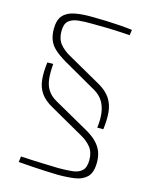

<svg xmlns="http://www.w3.org/2000/svg" viewBox="-125 -782 794 1012"><g transform="rotate(15 271.5 -276.5)"><path d="M116 -409Q112 -364 115.5 -329Q119 -294 135 -268.5Q151 -243 182 -225L370 -119Q406 -99 428.5 -77Q451 -55 462 -28.5Q473 -2 473 32Q473 88 448.5 112.5Q424 137 383 143Q342 149 290 149Q257 148 221.5 146.5Q186 145 149 142.5Q112 140 74 137L78 106Q116 108 150 109.5Q184 111 217.5 112Q251 113 285 114Q327 114 360 110.5Q393 107 412 89.5Q431 72 431 31Q431 -12 409.5 -38.5Q388 -65 355 -83L172 -187Q128 -211 106.5 -242Q85 -273 81 -314.5Q77 -356 84 -409ZM253 -702Q290 -702 327.5 -700.5Q365 -699 401.5 -696.5Q438 -694 470 -690L466 -660Q434 -662 406.5 -663.5Q379 -665 345 -666Q311 -667 259 -667Q216 -668 183 -664Q150 -660 131.5 -643.5Q113 -627 113 -588Q113 -545 134 -519Q155 -493 189 -474L373 -370Q417 -345 438 -313Q459 -281 463 -240Q467 -199 460 -145H427Q433 -191 428 -226.5Q423 -262 407 -288Q391 -314 361 -332L174 -439Q137 -461 114 -482Q91 -503 81 -529Q71 -555 71 -588Q71 -638 93 -662.5Q115 -687 156 -695Q197 -703 253 -702Z"/></g></svg>

Font: Exo 2 ExtraLight
Style: Regular
Weight: 250
Designer: Natanael Gama
Foundry: Natanael Gama
Version: Version 2.010